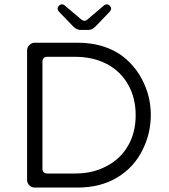

<svg xmlns="http://www.w3.org/2000/svg" viewBox="-20 -868 773 879"><path d="M138.7 -9.3H335Q440.4 -9.3 517.1 -55.7Q593.8 -102.1 632.3 -181.2Q670.4 -256.3 670.4 -341.8Q670.4 -427.2 631.3 -502.4Q608.9 -546.9 574.2 -581.5Q546.9 -608.9 520 -625Q442.4 -672.4 335 -672.4H138.7Q124.5 -672.4 114.3 -661.6Q104 -651.4 104 -636.7V-43.9Q104 -29.8 114.3 -19.5Q124.5 -9.3 138.7 -9.3ZM347.7 -731H384.8Q401.9 -731 417.5 -747.1L483.4 -815.4Q488.8 -822.3 488.8 -829.1Q488.8 -835.4 482.4 -841.8Q476.1 -848.1 468.8 -848.1Q461.9 -848.1 457 -843.8L380.9 -779.3Q374 -772.9 366.2 -772.9Q362.8 -772.9 360.6 -773.9Q358.4 -774.9 357.7 -775.4Q356.9 -775.9 356 -776.4Q354.5 -777.3 352.1 -778.8L275.4 -843.8Q270.5 -848.1 263.7 -848.1Q253.9 -848.1 247.1 -838.4Q243.7 -834 243.7 -829.1Q243.7 -822.3 249 -815.4Q316.4 -746.1 316.4 -745.6Q331.5 -731 347.7 -731ZM469.7 -108.4Q469.7 -108.4 469.7 -108.4ZM196.3 -73.7Q186 -73.7 180.2 -79.6Q174.3 -85.4 174.3 -95.7V-585.9Q174.3 -596.2 180.2 -602.1Q186 -607.9 196.3 -607.9H324.2Q405.8 -607.9 468.8 -575.2Q531.7 -542 566.4 -481Q601.1 -419.9 601.1 -340.8Q601.1 -261.7 566.9 -202.1Q532.7 -141.6 469.7 -108.4Q406.7 -73.7 324.2 -73.7Z"/></svg>

Font: YuPearl-ExtraLight
Style: ExtraLight
Weight: 200
Designer: Max Yao
Foundry: Max-Everyday
Version: Version 1.011; ttfautohint (v1.8.3)